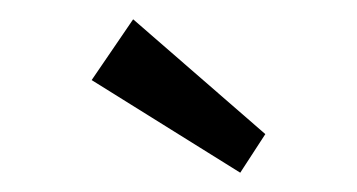

<svg xmlns="http://www.w3.org/2000/svg" viewBox="-20 -729 370 199"><path d="M229 -550 75 -646 118 -709 255 -590Z"/></svg>

Font: Electrolize
Style: Regular
Weight: 400
Designer: Valery Zaveryaev
Foundry: Cyreal (www.cyreal.org)
Version: Version 1.002